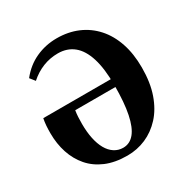

<svg xmlns="http://www.w3.org/2000/svg" viewBox="-158 -814 948 971"><g transform="rotate(-30 316.0 -328.5)"><path d="M32 -275Q32 -299 33.5 -319Q35 -339 39 -359H516V-313H199Q196 -295 195 -276Q194 -257 194 -236Q194 -189 202 -150.5Q210 -112 225.5 -84.5Q241 -57 264 -42Q287 -27 315 -27Q354 -27 380.5 -59Q407 -91 420.5 -156.5Q434 -222 434 -323Q434 -420 414.5 -482.5Q395 -545 357.5 -575.5Q320 -606 266 -606Q220 -606 178.5 -589.5Q137 -573 101 -541L78 -570Q120 -623 177 -649Q234 -675 299 -675Q366 -675 421 -651.5Q476 -628 516 -583.5Q556 -539 577.5 -475.5Q599 -412 599 -332Q599 -244 576 -178.5Q553 -113 513 -69.5Q473 -26 422 -4Q371 18 314 18Q242 18 189 -4.5Q136 -27 101.5 -67Q67 -107 49.5 -160Q32 -213 32 -275Z"/></g></svg>

Font: Source Serif 4 36pt
Style: Bold
Weight: 700
Designer: Frank Grießhammer
Foundry: Adobe Systems Incorporated
Version: Version 4.004;hotconv 1.0.116;makeotfexe 2.5.65601